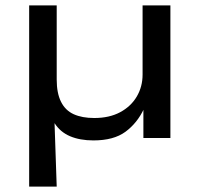

<svg xmlns="http://www.w3.org/2000/svg" viewBox="-20 -511 741 711"><path d="M88 180V-491H190V-216Q190 -166 206 -134Q222 -102 253 -88Q284 -74 329 -74Q385 -74 425 -95.5Q465 -117 486.5 -153.5Q508 -190 508 -235V-491H611V0H511V-108H513Q488 -55 444.5 -23Q401 9 326 9Q276 9 239.5 -6.5Q203 -22 182 -55L190 180Z"/></svg>

Font: Nunito Sans 10pt Expanded Medium
Style: Regular
Weight: 500
Width: 7
Designer: Vernon Adams
Foundry: Vernon Adams
Version: Version 3.101;gftools[0.9.27]